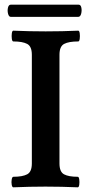

<svg xmlns="http://www.w3.org/2000/svg" viewBox="-20 -797 386 820"><path d="M37 3Q32 3 30 -8Q28 -19 30 -30.5Q32 -42 37 -42Q76 -42 96 -52.5Q116 -63 116 -99V-563Q116 -599 96 -609.5Q76 -620 37 -620Q32 -620 30.5 -631.5Q29 -643 30.5 -654.5Q32 -666 37 -666Q106 -663 175 -663Q245 -663 314 -666Q319 -666 320.5 -654.5Q322 -643 320.5 -631.5Q319 -620 314 -620Q274 -620 254 -609.5Q234 -599 234 -563V-99Q234 -63 253.5 -52.5Q273 -42 312 -42Q317 -42 318.5 -30.5Q320 -19 318.5 -8Q317 3 312 3Q243 0 174 0Q106 0 37 3ZM26 -725Q18 -725 14.5 -738Q11 -751 14 -764Q17 -777 26 -777H316Q325 -777 327.5 -764Q330 -751 326.5 -738Q323 -725 314 -725Z"/></svg>

Font: Junicode
Style: Bold
Weight: 700
Designer: Peter S. Baker
Version: Version 2.100; ttfautohint (v1.8.4)